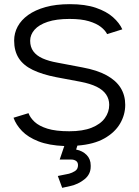

<svg xmlns="http://www.w3.org/2000/svg" viewBox="-20 -692 667 923"><path d="M495 -528Q486 -546 465 -562.5Q444 -579 407.5 -590Q371 -601 314 -601Q251 -601 209 -587Q167 -573 146 -549Q125 -525 125 -496Q125 -466 140.5 -445Q156 -424 185.5 -411Q215 -398 255 -391L376 -368Q447 -355 492.5 -330Q538 -305 560 -269.5Q582 -234 582 -188Q582 -140 557 -97.5Q532 -55 481.5 -26.5Q431 2 352 8L346 27Q377 33 396.5 53Q416 73 416 103V109Q416 146 386 170Q356 194 319 202L279 211L258 154L312 143Q327 139 341 130Q355 121 355 102Q355 88 345.5 81.5Q336 75 323 75H267L289 10Q215 7 165 -12.5Q115 -32 86 -62Q57 -92 45 -126L117 -148Q125 -126 146.5 -106Q168 -86 208 -73.5Q248 -61 313 -61Q378 -61 420.5 -78Q463 -95 484 -124Q505 -153 505 -188Q505 -216 490 -238Q475 -260 444.5 -275Q414 -290 367 -299L250 -321Q183 -334 137.5 -356Q92 -378 70 -412.5Q48 -447 48 -497Q48 -533 65 -564.5Q82 -596 115.5 -620Q149 -644 199 -658Q249 -672 316 -672Q390 -672 441 -654.5Q492 -637 523 -609.5Q554 -582 568 -551Z"/></svg>

Font: Nata Sans
Style: Regular
Weight: 400
Designer: Daniel Uzquiano Cruz
Version: Version 1.001